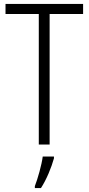

<svg xmlns="http://www.w3.org/2000/svg" viewBox="-20 -734 450 975"><path d="M232 0V-663H402V-714H8V-663H177V0ZM254 70V61H197C192 102 171 176 157 211V221H188C216 178 241 117 254 70Z"/></svg>

Font: Noto Sans Armenian Condensed Light
Style: Regular
Weight: 300
Width: 3
Designer: Monotype Design Team
Foundry: Monotype Imaging Inc.
Version: Version 2.008